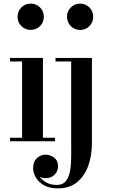

<svg xmlns="http://www.w3.org/2000/svg" viewBox="-20 -780 626 1060"><path d="M77 -687.5Q77 -718 98 -739Q119 -760 149.5 -760Q180 -760 201 -739Q222 -718 222 -687.5Q222 -657 201 -636Q180 -615 149.5 -615Q119 -615 98 -636Q77 -657 77 -687.5ZM35.5 -19.5H102V-440.5H35.5V-460H217V-19.5H283.5V0H35.5ZM350 -687.5Q350 -718 371 -739Q392 -760 422.5 -760Q452.5 -760 473.5 -739Q494.5 -718 494.5 -687.5Q494.5 -657 473.5 -635.8Q452.5 -614.5 422.5 -614.5Q392 -614.5 371 -635.8Q350 -657 350 -687.5ZM487.5 -460V11.5Q487.5 77 467.8 133.8Q448 190.5 406.2 225.2Q364.5 260 299.5 260Q236 260 199.5 226Q163 192 163 146Q163 112.5 183.5 93.2Q204 74 232.5 74Q257 74 278.8 90.2Q300.5 106.5 300.5 139Q300.5 164 282 183.8Q263.5 203.5 232.5 203.5Q215 203.5 199.5 196.5Q214 216.5 238.5 228.8Q263 241 293 241Q327.5 241 344.8 218.2Q362 195.5 367.8 157.8Q373.5 120 373.2 73.8Q373 27.5 373 -20.5V-440.5H286.5V-460Z"/></svg>

Font: Bodoni* 11pt Medium
Style: Regular
Weight: 500
Version: Version 2.3